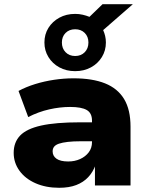

<svg xmlns="http://www.w3.org/2000/svg" viewBox="-20 -881 705 912"><path d="M261 11Q198 11 149 -10.5Q100 -32 72.5 -70Q45 -108 45 -155Q45 -205 75.5 -237Q106 -269 175 -284.5Q244 -300 360 -300H438V-210H364Q328 -210 302 -207Q276 -204 260 -198.5Q244 -193 237 -184Q230 -175 230 -162Q230 -140 248.5 -127Q267 -114 304 -114Q335 -114 360.5 -125.5Q386 -137 401.5 -157.5Q417 -178 417 -206V-308Q417 -344 392 -358.5Q367 -373 313 -373Q265 -373 214 -361.5Q163 -350 114 -325L68 -449Q103 -468 146.5 -481.5Q190 -495 237 -502Q284 -509 329 -509Q419 -509 479 -485Q539 -461 569.5 -410.5Q600 -360 600 -279V0H431V-98H434Q422 -64 399 -39.5Q376 -15 342 -2Q308 11 261 11ZM337 -543Q295 -543 262 -561Q229 -579 210 -610Q191 -641 191 -679Q191 -718 210 -748.5Q229 -779 262 -797Q295 -815 337 -815Q356 -815 373 -811Q390 -807 405 -801L467 -861H611L470 -738Q476 -725 479.5 -710Q483 -695 483 -679Q483 -641 464 -610Q445 -579 412 -561Q379 -543 337 -543ZM337 -615Q365 -615 382.5 -633Q400 -651 400 -679Q400 -707 382.5 -724.5Q365 -742 337 -742Q309 -742 291.5 -724.5Q274 -707 274 -679Q274 -651 291.5 -633Q309 -615 337 -615Z"/></svg>

Font: Nunito Sans 10pt SemiExpanded Black
Style: Regular
Weight: 900
Width: 6
Designer: Vernon Adams
Foundry: Vernon Adams
Version: Version 3.101;gftools[0.9.27]